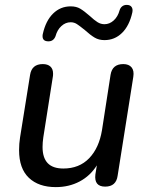

<svg xmlns="http://www.w3.org/2000/svg" viewBox="-20 -756 606 785"><path d="M58 -142Q58 -169 62 -194L103 -450Q110 -494 155 -494Q175 -494 186 -484Q197 -474 197 -455Q197 -446 196 -442L157 -194Q154 -173 154 -155Q154 -111 175 -89Q196 -67 239 -67Q304 -67 344.5 -109Q385 -151 397 -224L432 -450Q439 -494 484 -494Q507 -494 518 -480.5Q529 -467 525 -442L461 -38Q455 7 410 7Q364 7 370 -43L376 -80Q349 -37 305.5 -14Q262 9 208 9Q138 9 98 -29Q58 -67 58 -142ZM154 -608Q154 -614 155 -617Q167 -671 197 -700.5Q227 -730 269 -730Q292 -730 308 -720.5Q324 -711 348 -690Q365 -674 378.5 -665.5Q392 -657 407 -657Q428 -657 445 -672.5Q462 -688 469 -714Q472 -724 479.5 -730Q487 -736 498 -736Q512 -736 518 -727.5Q524 -719 521 -705Q509 -651 479 -621.5Q449 -592 407 -592Q384 -592 366.5 -602.5Q349 -613 327 -633Q306 -650 294.5 -657.5Q283 -665 269 -665Q248 -665 231 -649.5Q214 -634 207 -608Q199 -587 178 -587Q154 -587 154 -608Z"/></svg>

Font: SN Pro
Style: Italic
Weight: 400
Italic angle: -9°
Designer: Tobias Whetton
Foundry: Supernotes
Version: Version 1.003